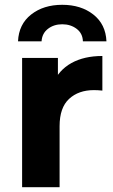

<svg xmlns="http://www.w3.org/2000/svg" viewBox="-20 -779 471 799"><path d="M72 0V-538H221V-386L200 -430Q224 -487 277 -516.5Q330 -546 406 -546V-402Q396 -403 388 -403.5Q380 -404 371 -404Q307 -404 267.5 -367.5Q228 -331 228 -254V0ZM55 -607Q58 -678 109.5 -718.5Q161 -759 239 -759Q317 -759 368.5 -718.5Q420 -678 423 -607H325Q324 -640 299 -659Q274 -678 239 -678Q204 -678 179.5 -659Q155 -640 153 -607Z"/></svg>

Font: MOST Montserrat
Style: Bold
Weight: 700
Designer: Julieta Ulanovsky
Foundry: Julieta Ulanovsky
Version: Version 8.000;March 11, 2024;FontCreator 15.0.0.2926 64-bit